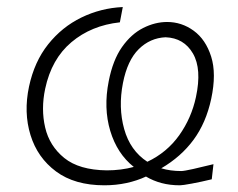

<svg xmlns="http://www.w3.org/2000/svg" viewBox="-20 -530 694 559"><path d="M284 9.5Q197.5 9.5 143.2 -30.8Q89 -71 68.8 -136.8Q48.5 -202.5 64.5 -278Q80 -350.5 120.2 -401Q160.5 -451.5 217 -479Q273.5 -506.5 337.5 -509.5L329 -465Q246 -456 188 -407.2Q130 -358.5 111.5 -271.5Q99 -212.5 111.5 -158.8Q124 -105 167.2 -70Q210.5 -35 291 -34Q332.5 -34 369.5 -44Q321 -82.5 301 -149Q281 -215.5 296.5 -293.5Q308.5 -355 335.2 -393Q362 -431 396.8 -448.5Q431.5 -466 466.5 -466Q509 -466 544 -440.5Q579 -415 594.8 -365.2Q610.5 -315.5 595 -242.5Q580 -172.5 543.5 -123Q507 -73.5 449.5 -40Q476 -32 507.5 -32Q515.5 -32 542.5 -38Q569.5 -44 601.5 -52L596.5 -8Q565.5 -0.5 538.5 4.5Q511.5 9.5 504 9.5Q475 9.5 450.5 3Q426 -3.5 405 -16Q379.5 -4 348.5 2.8Q317.5 9.5 284 9.5ZM338 -288.5Q324 -217.5 341.5 -154.5Q359 -91.5 409 -59Q466 -86 501.8 -136.2Q537.5 -186.5 550.5 -247.5Q568 -329 541.8 -374.2Q515.5 -419.5 462 -421.5Q417 -419.5 384 -387Q351 -354.5 338 -288.5Z"/></svg>

Font: Commissioner Loud ExtraLight
Style: Italic
Weight: 200
Italic angle: -12°
Designer: Kostas Bartsokas
Foundry: Kostas Bartsokas
Version: Version 1.000; ttfautohint (v1.8.3)